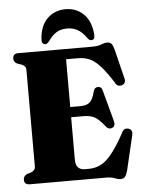

<svg xmlns="http://www.w3.org/2000/svg" viewBox="-61 -959 757 1021"><g transform="rotate(-5 317.5 -448.0)"><path d="M28 -673.5Q28 -700 58 -700H454.5Q482.5 -700 500.5 -707.5Q518.5 -715 533 -715Q548 -715 555.8 -705.5Q563.5 -696 569.5 -673.5L608.5 -515Q611.5 -501.5 606.2 -493Q601 -484.5 591 -482Q566 -475 554.5 -500.5Q515.5 -561.5 486.2 -592.8Q457 -624 429.8 -634.8Q402.5 -645.5 369.5 -645.5H307.5V-390.5H361.5Q395.5 -390.5 412.5 -405.8Q429.5 -421 439 -462Q443 -474.5 449.2 -479.2Q455.5 -484 464 -484Q482.5 -484 487.5 -462L532.5 -295Q538.5 -267.5 519.5 -260.5Q500.5 -253 486 -272Q456.5 -310 433.5 -323Q410.5 -336 372 -336H307.5V-109Q307.5 -54.5 356.5 -54.5H378Q411 -54.5 440 -68.5Q469 -82.5 500 -120.5Q531 -158.5 570 -229.5Q580 -255 605 -249Q630 -243 622.5 -211L579 -27Q573 -5 565 4.8Q557 14.5 541 14.5Q527.5 14.5 509.8 7.2Q492 0 464 0H58Q28 0 28 -26.5Q28 -46 47.5 -55.5L69 -62Q92.5 -71 92.5 -91V-609Q92.5 -629 69 -638L47.5 -645Q28 -654 28 -673.5ZM327.5 -808Q292 -808 268.8 -793Q245.5 -778 226.5 -750Q215.5 -735 205 -735Q184 -735 186.5 -765Q192 -836.5 231.2 -873.8Q270.5 -911 327.5 -911Q384 -911 423 -873.8Q462 -836.5 468 -765Q471 -735 449.5 -735Q439 -735 428.5 -750Q389.5 -808 327.5 -808Z"/></g></svg>

Font: Fraunces 144pt S050 Black
Style: Regular
Weight: 900
Version: Version 1.000; ttfautohint (v1.8.3)